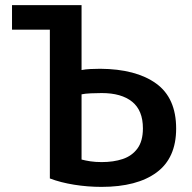

<svg xmlns="http://www.w3.org/2000/svg" viewBox="-20 -716 750 751"><path d="M27 -696Q27 -679 27 -648Q27 -617 27 -600H175V-18Q217 -2 270 6.5Q323 15 377 15Q516 15 592.5 -41.5Q669 -98 669 -213Q669 -333 590.5 -389.5Q512 -446 372 -447Q355 -447 334 -446Q313 -445 299 -442V-696ZM539 -214Q539 -164 517.5 -135Q496 -106 460 -94Q424 -82 378 -82Q353 -82 333.5 -85Q314 -88 299 -92V-347Q313 -350 335.5 -351Q358 -352 378 -352Q455 -352 497 -318Q539 -284 539 -214Z"/></svg>

Font: Repo DemiBold
Style: Regular
Weight: 600
Designer: Stefan Peev
Foundry: Context Ltd
Version: Version 1.502